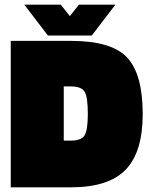

<svg xmlns="http://www.w3.org/2000/svg" viewBox="-20 -802 645 822"><path d="M283 0H26V-627H283Q458 -627 524.5 -555.5Q591 -484 591 -314Q591 -151 518 -75.5Q445 0 283 0ZM356 -314Q356 -386 342.5 -409Q329 -432 283 -432H253V-200H283Q328 -200 342 -222.5Q356 -245 356 -314ZM84 -782H240L279 -733L318 -782H474L373 -650H185Z"/></svg>

Font: Blinker Black
Style: Regular
Weight: 900
Designer: Juergen Huber
Foundry: supertype
Version: Version 1.017;hotconv 1.0.117;makeotfexe 2.5.65602